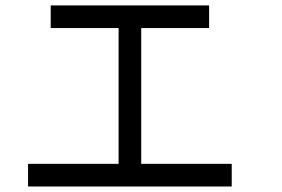

<svg xmlns="http://www.w3.org/2000/svg" viewBox="-20 -770 1040 707"><path d="M83.3 -83.3V-166.7H416.7V-666.7H166.7V-750H750V-666.7H500V-166.7H833.3V-83.3Z"/></svg>

Font: GalmuriMono11 Regular
Style: Regular
Weight: 400
Designer: Lee Minseo (quiple)
Version: Version 2.399;hotconv 1.1.1;makeotfexe 2.6.0 DEVELOPMENT